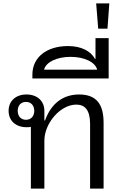

<svg xmlns="http://www.w3.org/2000/svg" viewBox="-20 -1118 736 1138"><path d="M163 0H243V-284C243 -388 338 -498 432 -498C483 -498 514 -466 514 -383V0H594V-390C594 -500 552 -558 449 -558C359 -558 285 -510 247 -404H243V-461C243 -520 200 -558 137 -558C74 -558 31 -520 31 -461C31 -402 74 -364 137 -364C146 -364 154 -364 163 -366ZM134 -408C104 -408 85 -429 85 -461C85 -493 104 -514 134 -514C164 -514 183 -493 183 -461C183 -429 164 -408 134 -408Z M172 -653H624V-892H546V-769H543C517 -816 461 -845 383 -845C256 -845 172 -778 172 -676ZM398 -781C482 -781 545 -749 556 -705H241C252 -749 315 -781 398 -781Z M628 -1098H550L562 -948H617Z"/></svg>

Font: IBM Plex Thai Looped
Style: Regular
Weight: 400
Designer: Mike Abbink, Paul van der Laan, Pieter van Rosmalen, Ben Mitchell, Mark Frömberg
Foundry: Bold Monday
Version: Version 1.0